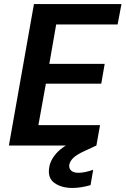

<svg xmlns="http://www.w3.org/2000/svg" viewBox="-20 -720 621 950"><path d="M24 0 148 -700H581L562 -599H258L224 -404H498L481 -306H207L170 -101H475L457 0ZM338 210Q284 210 249 185Q214 160 224 106Q231 66 267 30Q303 -6 389 -40L439 -60L457 0L401 26Q361 44 344 60Q327 76 323 94Q320 113 332 124Q344 135 368 135Q399 135 441 120L428 196Q408 202 384.5 206Q361 210 338 210Z"/></svg>

Font: DeepMind Sans
Style: Bold Italic
Weight: 700
Italic angle: -10°
Designer: Jonny Pinhorn / Modifications: Colophon Foundry
Foundry: Colophon Foundry
Version: Version 1.002; ttfautohint (v1.8.2)